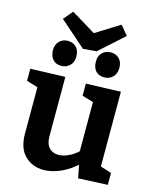

<svg xmlns="http://www.w3.org/2000/svg" viewBox="-133 -1003 899 1105"><g transform="rotate(15 316.0 -450.0)"><path d="M233 12Q167 12 122 -31.5Q77 -75 77 -163V-455L90 -435L10 -459V-531L217 -538V-186Q217 -139 238 -116.5Q259 -94 294 -94Q321 -94 353 -108.5Q385 -123 417 -154L408 -129V-458L421 -435L341 -459V-531L548 -538V-74L531 -98L614 -72V-1L439 7L420 -91L439 -84Q390 -36 336 -12Q282 12 233 12ZM433 -593Q400 -593 382 -613Q364 -633 364 -668Q363 -702 383.5 -722Q404 -742 433 -742Q466 -742 485 -722Q504 -702 504 -668Q504 -633 483.5 -613Q463 -593 433 -593ZM177 -593Q145 -593 127 -613Q109 -633 108 -668Q108 -702 128 -722Q148 -742 177 -742Q210 -742 229 -722Q248 -702 248 -668Q248 -633 227.5 -613Q207 -593 177 -593ZM452 -912 498 -857 353 -727 273 -720 117 -857 164 -912 360 -793 263 -794Z"/></g></svg>

Font: Bitter Thin
Style: Bold
Weight: 700
Version: Version 3.021